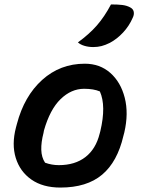

<svg xmlns="http://www.w3.org/2000/svg" viewBox="-20 -834 640 865"><path d="M362 -547Q430 -547 477 -505.5Q524 -464 542 -393.5Q560 -323 540 -237L536 -222Q509 -105 440 -47Q371 11 252 11Q173 11 121.5 -25Q70 -61 51 -122.5Q32 -184 52 -260L56 -275Q89 -401 170 -474Q251 -547 362 -547ZM359 -434Q301 -434 253 -387.5Q205 -341 178 -246L176 -235Q165 -193 166 -159Q167 -125 183 -101Q213 -90 245 -90Q318 -90 365 -126.5Q412 -163 429 -232L432 -243Q459 -357 430 -422Q402 -434 359 -434ZM480 -814Q512 -814 531.5 -811.5Q551 -809 566 -801Q580 -794 582.5 -781Q585 -768 578 -754Q562 -717 534.5 -687.5Q507 -658 475 -641Q455 -631 437.5 -626.5Q420 -622 400 -622Q379 -622 360.5 -627.5Q342 -633 331 -643Q382 -680 416.5 -719.5Q451 -759 480 -814Z"/></svg>

Font: Recursive Mn Csl St SmB
Style: Italic
Weight: 600
Italic angle: -15°
Monospace: yes
Version: Version 1.079;hotconv 1.0.112;makeotfexe 2.5.65598; ttfautoh